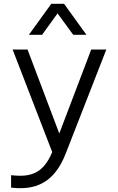

<svg xmlns="http://www.w3.org/2000/svg" viewBox="-20 -789 615 1004"><path d="M131 -607 248 -769H315L432 -607H363L281 -719L200 -607ZM88 195Q67 195 52.5 193.5Q38 192 38 192V127Q38 127 53.5 128.5Q69 130 87 130Q148 130 187.5 100Q227 70 253 6L46 -530H124L290 -91L457 -530H536L324 13Q288 106 230 150.5Q172 195 88 195Z"/></svg>

Font: Be Vietnam Pro Light
Style: Regular
Weight: 300
Designer: Lam Bao, Tony Le, Vietanh Nguyen
Foundry: Yellow Type Foundry
Version: Version 1.002; ttfautohint (v1.8.3)